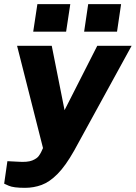

<svg xmlns="http://www.w3.org/2000/svg" viewBox="-37 -737 652 922"><path d="M83 165Q27.5 165 5.2 155Q-17 145 -17 145L-1.5 37L48 39.5Q95 43 118 33.5Q141 24 149.5 11.5Q158 -1 160.5 -6.5L169.5 -26L45 -517H211.5L273 -208L430 -517H595L319 -13.5Q277.5 60 239.2 98.5Q201 137 163 151Q125 165 83 165ZM367 -585 386.5 -717H544.5L525 -585ZM122.5 -585 142.5 -717H300.5L280.5 -585Z"/></svg>

Font: Public Sans ExtraBold
Style: Italic
Weight: 800
Italic angle: -8°
Designer: The Public Sans project authors (U.S. Web Design System). Libre Franklin designed by Pablo Impallari and Rodrigo Fuenzal
Version: Version 1.007; ttfautohint (v1.8.1) -l 8 -r 50 -G 200 -x 14 